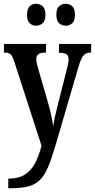

<svg xmlns="http://www.w3.org/2000/svg" viewBox="-20 -770 505 1022"><path d="M24 181Q78 181 112 159.5Q146 138 166.5 99Q187 60 201 6L57 -439Q47 -471 36.5 -480.5Q26 -490 5 -490H1V-536H225V-490H221Q194 -490 183.5 -480.5Q173 -471 173 -457Q173 -445 176.5 -429.5Q180 -414 186 -395L232 -236Q245 -192 252.5 -157Q260 -122 263 -98Q271 -149 286 -205L335 -399Q339 -412 342 -427Q345 -442 345 -455Q345 -475 333.5 -481.5Q322 -488 298 -489L294 -490V-536H465V-490H462Q439 -490 425.5 -476Q412 -462 399 -418L278 -5Q257 67 238.5 113Q220 159 195.5 185Q171 211 133 221.5Q95 232 36 232H24ZM331 -633Q310 -633 295 -646Q280 -659 280 -691Q280 -724 295 -737Q310 -750 331 -750Q349 -750 364 -737Q379 -724 379 -691Q379 -659 364 -646Q349 -633 331 -633ZM172 -633Q153 -633 138.5 -646Q124 -659 124 -691Q124 -724 138.5 -737Q153 -750 172 -750Q191 -750 206.5 -737Q222 -724 222 -691Q222 -659 206.5 -646Q191 -633 172 -633Z"/></svg>

Font: Noto Serif ExtraCondensed SemiBold
Style: Regular
Weight: 600
Width: 2
Designer: Monotype Design Team
Foundry: Monotype Imaging Inc.
Version: Version 2.015; ttfautohint (v1.8.4.7-5d5b)